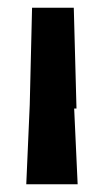

<svg xmlns="http://www.w3.org/2000/svg" viewBox="-20 -466 268 497"><path d="M171 -446H63L57 -195L48 11H181L172 -185H178Z"/></svg>

Font: Perun SemiBold
Style: Regular
Weight: 600
Foundry: Copyright (c) Stefan Peev, Context Ltd, 2016
Version: Version 1.089